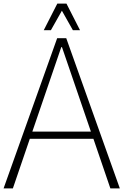

<svg xmlns="http://www.w3.org/2000/svg" viewBox="-24 -1055 691 1075"><path d="M-4 0 296 -841H347L647 0H594L499 -278H143L48 0ZM157 -318H485L323 -791H319ZM384 -886 300 -1035H348L424 -886ZM221 -886 297 -1035H345L261 -886Z"/></svg>

Font: Matangi Light
Style: Regular
Weight: 300
Designer: Prashant Pant
Foundry: The Graphic Ant
Version: Version 3.002